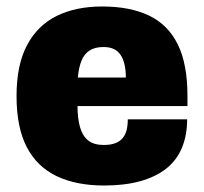

<svg xmlns="http://www.w3.org/2000/svg" viewBox="-20 -560 628 592"><path d="M301 12Q215 12 154.5 -17Q94 -46 62.5 -106.5Q31 -167 31 -264Q31 -360 63.5 -421Q96 -482 155 -511Q214 -540 295 -540Q381 -540 439.5 -512Q498 -484 528 -423.5Q558 -363 558 -264V-233H219Q219 -194 227 -167Q235 -140 252.5 -126.5Q270 -113 300 -113Q321 -113 335.5 -118.5Q350 -124 358.5 -134.5Q367 -145 370.5 -159.5Q374 -174 374 -192H557Q557 -143 541 -104.5Q525 -66 493 -40.5Q461 -15 413 -1.5Q365 12 301 12ZM220 -321H368Q368 -345 363.5 -363Q359 -381 350.5 -392.5Q342 -404 329.5 -409.5Q317 -415 299 -415Q273 -415 256.5 -404.5Q240 -394 231.5 -373.5Q223 -353 220 -321Z"/></svg>

Font: Archivo SemiCondensed Black
Style: Regular
Weight: 900
Width: 4
Designer: Hector Gatti
Foundry: Omnibus-Type
Version: Version 2.001